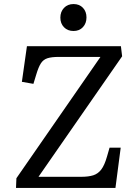

<svg xmlns="http://www.w3.org/2000/svg" viewBox="-20 -928 654 948"><path d="M583 -650 170 -55H380Q417 -55 440.5 -62.5Q464 -70 480 -91Q496 -112 508 -154L521 -199H576L550 0H59L61 -48L476 -647H270Q235 -647 214.5 -640.5Q194 -634 182 -615.5Q170 -597 159 -560L145 -514L88 -524L113 -700H577ZM278 -841Q278 -870 296 -889Q314 -908 343 -908Q372 -908 389.5 -889.5Q407 -871 407 -842Q407 -813 389.5 -794Q372 -775 343 -775Q314 -775 296 -793.5Q278 -812 278 -841Z"/></svg>

Font: Literata 12pt
Style: Italic
Weight: 400
Italic angle: -2°
Designer: Latin by Veronika Burian and Jose Scaglione. Greek by Irene Vlachou. Cyrillic by Vera Evstafieva
Foundry: TypeTogether
Version: Version 3.002